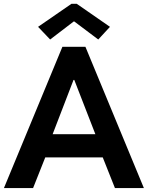

<svg xmlns="http://www.w3.org/2000/svg" viewBox="-21 -958 753 978"><path d="M296.9 -719.7H414.1L711.9 0H564.5L502.4 -156.2H209.5L147.5 0H-1ZM172.9 -821.3 342.8 -938.5H370.1L539.1 -821.3L479.5 -756.8L357.4 -848.6H354.5L234.4 -756.8ZM464.8 -274.4 357.4 -550.8H353.5L247.1 -274.4Z"/></svg>

Font: Reddit Sans Fudge
Style: Bold
Weight: 700
Designer: Stephen Hutchings
Foundry: Reddit
Version: Version 1.013